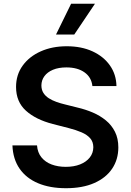

<svg xmlns="http://www.w3.org/2000/svg" viewBox="-20 -981 689 1012"><path d="M467 -527.3Q462 -573.9 425.2 -599.8Q388.5 -625.7 329.9 -625.7Q288.7 -625.7 259.2 -613.3Q229.8 -600.9 214.1 -579.5Q198.5 -558.2 198.2 -530.9Q198.2 -508.2 208.6 -491.5Q219.1 -474.8 237.2 -463.2Q255.3 -451.7 277.3 -443.9Q299.4 -436.1 321.7 -430.8L389.9 -413.7Q431.1 -404.1 469.3 -387.8Q507.5 -371.4 537.8 -346.6Q568.2 -321.7 585.9 -286.6Q603.7 -251.4 603.7 -204.2Q603.7 -140.3 571 -91.8Q538.4 -43.3 476.7 -16.2Q415.1 11 327.8 11Q242.9 11 180.6 -15.3Q118.3 -41.5 83.3 -92Q48.3 -142.4 45.5 -214.8H175.1Q177.9 -176.8 198.5 -151.6Q219.1 -126.4 252.3 -114Q285.5 -101.6 326.7 -101.6Q369.7 -101.6 402.2 -114.5Q434.7 -127.5 453.1 -150.7Q471.6 -174 471.9 -205.3Q471.6 -233.7 455.3 -252.3Q438.9 -271 409.6 -283.6Q380.3 -296.2 341.3 -306.1L258.5 -327.4Q168.7 -350.5 116.7 -397.5Q64.6 -444.6 64.6 -522.7Q64.6 -587 99.6 -635.3Q134.6 -683.6 195 -710.4Q255.3 -737.2 331.7 -737.2Q409.1 -737.2 467.5 -710.4Q525.9 -683.6 559.3 -636.2Q592.7 -588.8 593.8 -527.3ZM275.2 -799 354.8 -961.3H480.5L371.4 -799Z"/></svg>

Font: InterMG SemiBold
Style: Regular
Weight: 600
Designer: Rasmus Andersson
Foundry: rsms
Version: Version 3.019;December 26, 2023;FontCreator 15.0.0.2955 64-b